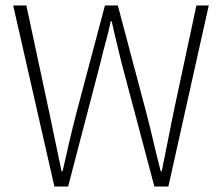

<svg xmlns="http://www.w3.org/2000/svg" viewBox="-20 -679 810 699"><path d="M178 0 28 -659H76L159 -271Q170 -217 181.5 -163.5Q193 -110 204 -56H208Q220 -110 232.5 -163.5Q245 -217 259 -271L362 -659H409L512 -271Q526 -217 538.5 -163.5Q551 -110 565 -56H569Q580 -110 590.5 -163.5Q601 -217 612 -271L695 -659H740L593 0H542L422 -452Q413 -491 404 -526.5Q395 -562 387 -601H383Q375 -562 365 -526.5Q355 -491 346 -452L228 0Z"/></svg>

Font: TypoPRO Source Sans Pro
Style: Regular
Weight: 300
Designer: Paul D. Hunt
Foundry: Adobe Systems Incorporated
Version: Version 2.020;PS 2.000;hotconv 1.0.86;makeotf.lib2.5.63406